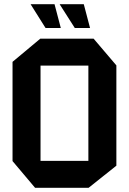

<svg xmlns="http://www.w3.org/2000/svg" viewBox="-20 -899 616 919"><path d="M174 -585V-714H428L537 -586V-585ZM148 0 40 -128V-129H403V0ZM40 -129V-603L173 -714H174V-129ZM403 0V-585H537V-106L404 0ZM338 -765 266 -878V-879H381L411 -765ZM198 -765 127 -878V-879H241L271 -765Z"/></svg>

Font: Foldit SemiBold
Style: Regular
Weight: 600
Version: Version 1.003